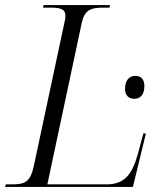

<svg xmlns="http://www.w3.org/2000/svg" viewBox="-34 -734 650 754"><path d="M-14 0H488L539 -210H529L507 -128C486 -53 457 -10 386 -10H152L287 -644C298 -695 323 -704 370 -704H396L398 -714H137L135 -704H162C198 -704 223 -701 223 -672C223 -667 222 -657 220 -650L99 -83C85 -17 62 -10 12 -10H-11ZM494 -346C513 -346 533 -358 533 -396C533 -425 518 -436 497 -436C473 -436 457 -418 457 -385C457 -358 473 -346 494 -346Z"/></svg>

Font: Noto Serif Display Light
Style: Italic
Weight: 300
Italic angle: -12°
Designer: Monotype Design Team
Foundry: Monotype Imaging Inc.
Version: Version 2.009